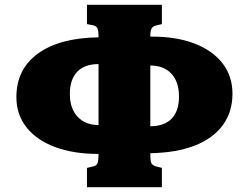

<svg xmlns="http://www.w3.org/2000/svg" viewBox="-20 -748 1030 797"><path d="M341 29V-51L370 -58Q381 -61 385 -71Q389 -81 389 -107V-109Q284 -109 207.5 -138Q131 -167 89.5 -220Q48 -273 48 -345Q48 -461 138 -526Q228 -591 389 -593V-595Q389 -621 384.5 -630.5Q380 -640 366 -643L341 -648V-728H652V-648L623 -641Q613 -637 608.5 -628Q604 -619 604 -599V-596Q709 -597 785.5 -568Q862 -539 903.5 -485.5Q945 -432 945 -359Q945 -283 904.5 -228Q864 -173 788 -143.5Q712 -114 604 -112V-104Q604 -80 608 -71.5Q612 -63 625 -58L652 -51V29ZM389 -229V-482Q331 -482 300.5 -450Q270 -418 270 -358Q270 -298 302 -263.5Q334 -229 389 -229ZM604 -224Q662 -224 692.5 -255.5Q723 -287 723 -347Q723 -408 691.5 -442Q660 -476 604 -476Z"/></svg>

Font: Literata Variable Black
Style: Regular
Weight: 900
Designer: Latin by Veronika Burian and Jose Scaglione. Greek by Irene Vlachou. Cyrillic by Vera Evstafieva.
Foundry: TypeTogether
Version: Version 3.021